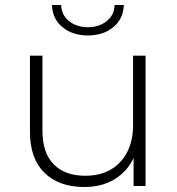

<svg xmlns="http://www.w3.org/2000/svg" viewBox="-20 -745 709 769"><path d="M563 -522V0H515V-112Q489 -57 438 -26.5Q387 4 318 4Q216 4 158 -53Q100 -110 100 -217V-522H150V-221Q150 -133 195 -87Q240 -41 322 -41Q410 -41 461.5 -96Q513 -151 513 -244V-522ZM188 -725H225Q226 -685 256.5 -660.5Q287 -636 332 -636Q377 -636 407.5 -660.5Q438 -685 439 -725H476Q474 -669 433.5 -636Q393 -603 332 -603Q271 -603 230.5 -636Q190 -669 188 -725Z"/></svg>

Font: Montserrat Atlas Light
Style: Regular
Weight: 300
Designer: Julieta Ulanovsky
Foundry: Julieta Ulanovsky
Version: Version 7.200